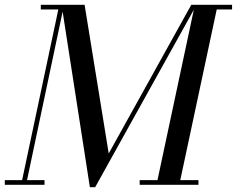

<svg xmlns="http://www.w3.org/2000/svg" viewBox="-45 -770 987 800"><path d="M329.5 10 211.5 -750H307.5L408 -130.5L752 -750H774L351.5 10ZM-25 0V-19.5H140.5V0ZM43 0 198 -730.5H125V-750H222L63.5 0ZM537 0V-19.5H782V0ZM607 0 767 -750H922V-730.5H858L702 0Z"/></svg>

Font: Bodoni Moda
Style: Italic
Weight: 400
Italic angle: -13°
Designer: Owen Earl
Foundry: indestructible type
Version: Version 2.005